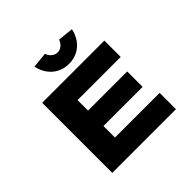

<svg xmlns="http://www.w3.org/2000/svg" viewBox="-225 -1143 1356 1356"><g transform="rotate(-45 453.0 -465.5)"><path d="M150 0V-700H771V-537H340V-163H786V0ZM252 -278V-432H731V-278ZM479 -760Q432 -760 393 -779.5Q354 -799 328 -835Q302 -871 292 -919L408 -931Q417 -905 436.5 -889.5Q456 -874 479 -874Q502 -874 521.5 -889.5Q541 -905 550 -931L666 -919Q656 -871 630 -835Q604 -799 565.5 -779.5Q527 -760 479 -760Z"/></g></svg>

Font: Lexend Tera ExtraBold
Style: Regular
Weight: 800
Designer: Bonnie Shaver-Troup, Thomas Jockin
Foundry: Lexend
Version: Version 1.007